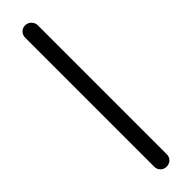

<svg xmlns="http://www.w3.org/2000/svg" viewBox="-316 -706 880 880"><g transform="rotate(-45 123.5 -266.5)"><path d="M83 152.3V-683.6Q83 -701.2 94.2 -712.9Q105.5 -724.6 123 -724.6Q139.6 -724.6 151.9 -712.4Q164.1 -700.2 164.1 -683.6V152.3Q164.1 169.9 152.3 181.2Q140.6 192.4 123 192.4Q106.4 192.4 94.7 180.7Q83 168.9 83 152.3Z"/></g></svg>

Font: jf-openhuninn-1.0
Style: Regular
Weight: 400
Designer: [Kosugi Maru]
      Designed by Motoya company      

      [Varela Round]
      Joe Prince(Latin component); Avraham Co
Foundry: justfont CO.,LTD.
Version: 1.0